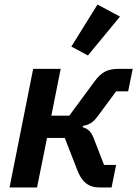

<svg xmlns="http://www.w3.org/2000/svg" viewBox="-20 -825 604 845"><path d="M508 -752 409 -805 294 -620 367 -581ZM22 0H143L187 -218H265L320 -77C339 -26 368 0 418 0H471L491 -99H438L393 -215C381 -247 366 -259 344 -265L345 -271C370 -275 389 -285 409 -312L491 -423H544L564 -522H504C453 -522 427 -508 397 -468L285 -316H206L247 -522H126Z"/></svg>

Font: Braiins Sans SemiBold
Style: Italic
Weight: 600
Italic angle: -11.31°
Designer: Mike Abbink, Paul van der Laan, Pieter van Rosmalen, Jiri Chlebus, Lubos Buracinsky
Foundry: Bold Monday, Sudetype
Version: Version 1.000;hotconv 1.0.109;makeotfexe 2.5.65596